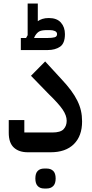

<svg xmlns="http://www.w3.org/2000/svg" viewBox="-20 -870 526 1097"><path d="M139 0Q88 0 59 -27Q30 -54 30 -111V-184H119V-113H279Q326 -113 343.5 -132Q361 -151 361 -180Q361 -210 338 -244Q315 -278 259 -332L157 -437L238 -519L330 -419Q363 -384 385.5 -353.5Q408 -323 422 -294.5Q436 -266 442.5 -237.5Q449 -209 449 -176Q449 -93 402 -46.5Q355 0 269 0ZM232 207Q209 207 195.5 193Q182 179 182 150Q182 120 195.5 106.5Q209 93 232 93H247Q270 93 284 106.5Q298 120 298 150Q298 179 284 193Q270 207 247 207ZM99 -653H129L138 -669V-850H196V-749Q207 -757 222.5 -762Q238 -767 259 -767Q305 -767 328 -741Q351 -715 351 -675Q351 -622 323 -603Q295 -584 252 -584H99ZM175 -655 176 -653H252Q278 -653 292 -657Q306 -661 306 -675Q306 -687 294 -692.5Q282 -698 265 -698H250Q220 -698 206.5 -691.5Q193 -685 182 -668Z"/></svg>

Font: IBM Plex Sans Arabic Medium
Style: Regular
Weight: 500
Designer: Mike Abbink, Paul van der Laan, Pieter van Rosmalen, Wael Morcos, Khajak Apelian
Foundry: Bold Monday
Version: Version 1.1